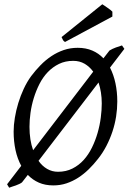

<svg xmlns="http://www.w3.org/2000/svg" viewBox="-20 -854 603 900"><path d="M529.8 -377.9Q529.8 -343.3 524.2 -307.6Q518.6 -272 507.1 -237.3Q495.6 -202.6 478.8 -170.2Q461.9 -137.7 439.9 -109.9Q419.4 -83.5 396.2 -60.8Q373 -38.1 346.9 -21.2Q320.8 -4.4 291.7 5.4Q262.7 15.1 230 15.1Q191.9 15.1 162.4 2.2Q132.8 -10.7 110.4 -34.2L83 1Q78.1 4.9 70.3 8.5Q62.5 12.2 53.7 15.4Q44.9 18.6 36.6 21L22.9 25.9L13.2 9.8L79.6 -76.7Q61.5 -109.9 52.7 -150.6Q43.9 -191.4 43.9 -236.8Q43.9 -267.6 49.6 -302Q55.2 -336.4 65.7 -370.8Q76.2 -405.3 91.3 -437.7Q106.4 -470.2 126 -497.1Q146.5 -524.4 170.2 -548.6Q193.8 -572.8 220.9 -590.8Q248 -608.9 278.8 -619.4Q309.6 -629.9 344.2 -629.9Q382.8 -629.9 412.8 -616.9Q442.9 -604 464.8 -580.6L493.2 -617.2Q506.8 -625.5 522.7 -631.3Q538.6 -637.2 551.8 -641.1L563 -625L495.6 -537.1Q512.7 -503.9 521.2 -463.6Q529.8 -423.3 529.8 -377.9ZM118.2 -259.8Q118.2 -197.3 135.3 -149.9L417 -518.1Q399.9 -541.5 376.5 -555.2Q353 -568.8 323.2 -568.8Q286.1 -568.8 256.6 -554.4Q227.1 -540 204.1 -516.1Q181.2 -492.2 165 -460.4Q148.9 -428.7 138.4 -394.5Q127.9 -360.4 123 -325.4Q118.2 -290.5 118.2 -259.8ZM457 -369.1Q457 -396 453.1 -420.7Q449.2 -445.3 441.9 -467.3L160.6 -100.1Q177.7 -75.7 200.9 -62.3Q224.1 -48.8 252 -48.8Q289.6 -48.8 319.6 -64Q349.6 -79.1 372.3 -104.2Q395 -129.4 411.1 -162.4Q427.2 -195.3 437.5 -231Q447.8 -266.6 452.4 -302.5Q457 -338.4 457 -369.1ZM506.8 -776.4 284.7 -657.2Q277.8 -661.6 275.4 -666Q272.9 -670.4 268.6 -680.2L459.5 -834L470.7 -826.7Q477.1 -822.3 484.1 -817.4Q491.2 -812.5 497.6 -807.6Q503.9 -802.7 506.8 -799.3Z"/></svg>

Font: Gentium Plus APac
Style: Italic
Weight: 400
Italic angle: -8°
Designer: J. Victor Gaultney, Annie Olsen, Iska Routamaa, Becca Hirsbrunner
Foundry: SIL International
Version: Version 5.000